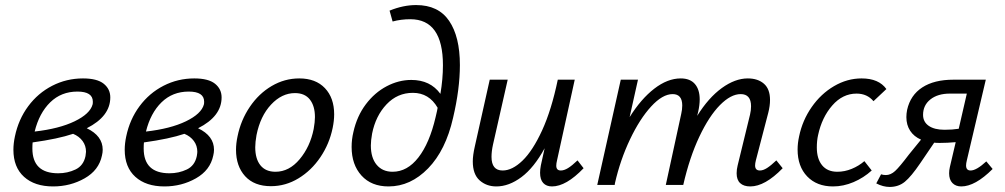

<svg xmlns="http://www.w3.org/2000/svg" viewBox="-20 -731 3971 759"><path d="M323 -224Q386 -194 386 -139Q386 -128 383 -116Q371 -58 314.5 -26Q258 6 190 6Q117 6 75 -32Q33 -70 33 -139Q33 -164 39 -192Q53 -259 91.5 -311Q130 -363 186.5 -392Q243 -421 308 -421Q364 -421 390 -400Q416 -379 416 -346Q416 -271 323 -224ZM347 -329Q347 -369 286 -369Q222 -369 178.5 -326.5Q135 -284 117 -211Q214 -222 275 -251.5Q336 -281 346 -318Q347 -321 347 -329ZM320 -131Q320 -155 306.5 -173.5Q293 -192 269 -202Q210 -182 109 -168Q108 -159 108 -144Q108 -46 210 -46Q247 -46 278.5 -61Q310 -76 318 -114Q320 -126 320 -131Z M763 -224Q826 -194 826 -139Q826 -128 823 -116Q811 -58 754.5 -26Q698 6 630 6Q557 6 515 -32Q473 -70 473 -139Q473 -164 479 -192Q493 -259 531.5 -311Q570 -363 626.5 -392Q683 -421 748 -421Q804 -421 830 -400Q856 -379 856 -346Q856 -271 763 -224ZM787 -329Q787 -369 726 -369Q662 -369 618.5 -326.5Q575 -284 557 -211Q654 -222 715 -251.5Q776 -281 786 -318Q787 -321 787 -329ZM760 -131Q760 -155 746.5 -173.5Q733 -192 709 -202Q650 -182 549 -168Q548 -159 548 -144Q548 -46 650 -46Q687 -46 718.5 -61Q750 -76 758 -114Q760 -126 760 -131Z M913 -139Q913 -164 919 -192Q932 -256 967.5 -308.5Q1003 -361 1054 -391Q1105 -421 1163 -421Q1228 -421 1264.5 -382.5Q1301 -344 1301 -279Q1301 -254 1295 -225Q1282 -162 1246.5 -109.5Q1211 -57 1160 -26Q1109 5 1051 5Q985 5 949 -34.5Q913 -74 913 -139ZM1220 -221Q1225 -249 1225 -268Q1225 -312 1205 -337.5Q1185 -363 1146 -363Q1094 -363 1051.5 -317.5Q1009 -272 994 -197Q989 -169 989 -149Q989 -103 1009.5 -77.5Q1030 -52 1069 -52Q1123 -52 1164.5 -101.5Q1206 -151 1220 -221Z M1798 -474Q1798 -379 1771 -265Q1742 -137 1672.5 -65.5Q1603 6 1516 6Q1448 6 1409 -37Q1370 -80 1370 -150Q1370 -180 1377 -209Q1391 -272 1426 -318.5Q1461 -365 1508.5 -390Q1556 -415 1606 -415Q1681 -415 1721 -360Q1731 -419 1731 -473Q1731 -655 1602 -655Q1565 -655 1532 -646L1520 -689Q1574 -711 1625 -711Q1713 -711 1755.5 -648.5Q1798 -586 1798 -474ZM1702 -268Q1709 -297 1710 -305Q1676 -364 1612 -364Q1551 -364 1508 -318.5Q1465 -273 1451 -203Q1446 -175 1446 -156Q1446 -107 1469 -79.5Q1492 -52 1532 -52Q1590 -52 1634 -108.5Q1678 -165 1702 -268Z M2287 -66Q2218 6 2162 6Q2140 6 2127.5 -7.5Q2115 -21 2115 -48Q2115 -61 2118 -77L2133 -145Q2091 -68 2041.5 -31Q1992 6 1942 6Q1903 6 1876 -18Q1849 -42 1849 -93Q1849 -117 1857 -152L1916 -416H1987L1929 -160Q1923 -133 1923 -111Q1923 -57 1967 -57Q2005 -57 2045.5 -96Q2086 -135 2123 -215.5Q2160 -296 2185 -416H2252L2182 -97Q2179 -85 2179 -76Q2179 -57 2197 -57Q2210 -57 2225.5 -66.5Q2241 -76 2263 -97Z M3074 -66Q3004 6 2946 6Q2920 6 2906 -7Q2892 -20 2892 -46Q2892 -61 2896 -77L2945 -278Q2949 -295 2949 -311Q2949 -359 2908 -359Q2869 -359 2826 -315.5Q2783 -272 2744.5 -190.5Q2706 -109 2681 0H2612L2673 -281Q2677 -298 2677 -314Q2677 -359 2639 -359Q2599 -359 2554 -310Q2509 -261 2470.5 -180Q2432 -99 2411 -7L2410 0H2341L2434 -416H2502L2469 -268Q2514 -340 2566.5 -380.5Q2619 -421 2671 -421Q2708 -421 2727 -399Q2746 -377 2746 -338Q2746 -316 2740 -289L2736 -273Q2781 -345 2833.5 -383Q2886 -421 2936 -421Q2976 -421 3000 -400Q3024 -379 3024 -336Q3024 -312 3017 -285L2968 -97Q2965 -85 2965 -77Q2965 -57 2984 -57Q2997 -57 3012.5 -67Q3028 -77 3049 -97Z M3366 -361Q3311 -361 3270 -314Q3229 -267 3214 -197Q3209 -175 3209 -148Q3209 -103 3230 -77.5Q3251 -52 3290 -52Q3319 -52 3347 -63.5Q3375 -75 3397 -94L3426 -57Q3394 -28 3354 -11Q3314 6 3273 6Q3209 6 3171 -33.5Q3133 -73 3133 -140Q3133 -165 3139 -192Q3152 -255 3188.5 -307.5Q3225 -360 3277 -390.5Q3329 -421 3386 -421Q3454 -421 3484 -379L3433 -331Q3408 -361 3366 -361Z M3904 -63Q3835 6 3780 6Q3758 6 3745 -7.5Q3732 -21 3732 -46Q3732 -58 3735 -71L3758 -169Q3725 -166 3695 -166Q3680 -166 3673 -167L3618 -86Q3582 -33 3557 -12.5Q3532 8 3497 8Q3471 8 3444 -6L3463 -42Q3471 -39 3482 -39Q3501 -39 3518.5 -55Q3536 -71 3573 -120L3621 -179Q3593 -191 3578 -214Q3563 -237 3563 -268Q3563 -282 3566 -297Q3579 -355 3626 -385.5Q3673 -416 3749 -416H3877L3802 -97Q3799 -85 3799 -77Q3799 -57 3817 -57Q3840 -57 3879 -93ZM3770 -222 3802 -361H3735Q3687 -361 3658 -338Q3629 -315 3629 -277Q3629 -249 3651.5 -233.5Q3674 -218 3714 -218Q3745 -218 3770 -222Z"/></svg>

Font: Ysabeau Medium
Style: Italic
Weight: 500
Italic angle: -12°
Designer: Christian Thalmann (Catharsis Fonts)
Version: Version 0.003